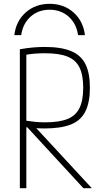

<svg xmlns="http://www.w3.org/2000/svg" viewBox="-20 -986 540 1006"><path d="M240 -966Q314 -966 365 -921Q416 -876 425 -802H389Q380 -863 339.5 -899Q299 -935 240 -935Q181 -935 140.5 -899Q100 -863 91 -802H55Q64 -876 115 -921Q166 -966 240 -966ZM84 -728Q125 -735 155.5 -737.5Q186 -740 214 -740Q300 -740 352 -718.5Q404 -697 427.5 -650.5Q451 -604 451 -526Q451 -450 427.5 -402.5Q404 -355 352 -334Q300 -313 214 -313Q187 -313 159.5 -315Q132 -317 96 -323L105 -355Q140 -350 165 -347.5Q190 -345 216 -345Q290 -345 333.5 -362.5Q377 -380 396.5 -420Q416 -460 416 -526Q416 -593 396.5 -632.5Q377 -672 333.5 -689.5Q290 -707 216 -707Q189 -707 162 -705Q135 -703 100 -696L118 -718V0H84ZM417 0 110 -333H153L461 0Z"/></svg>

Font: M PLUS Code Latin ExtraLight
Style: Regular
Weight: 250
Designer: Coji Morishita
Foundry: UNDERFOREST DESIGN
Version: Version 1.002; ttfautohint (v1.8.3)